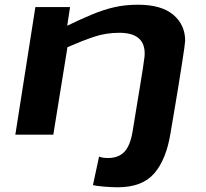

<svg xmlns="http://www.w3.org/2000/svg" viewBox="-20 -571 875 814"><path d="M703 -7Q685 105 634 164Q583 223 479 223Q456 223 424 220.5Q392 218 374 214L400 93Q411 97 420.5 98Q430 99 437 99Q482 99 507 73Q532 47 542 -13Q544 -25 549 -55.5Q554 -86 560.5 -126Q567 -166 574 -207.5Q581 -249 586 -282.5Q591 -316 593 -333Q600 -432 486 -432Q429 -432 378.5 -415Q328 -398 266 -371L206 0H45L130 -541H277L265 -462Q323 -490 371 -510Q419 -530 465 -540.5Q511 -551 565 -551Q664 -551 714.5 -508.5Q765 -466 765 -398Q765 -393 761 -364Q757 -335 750 -291.5Q743 -248 735.5 -200.5Q728 -153 720.5 -110.5Q713 -68 708.5 -39.5Q704 -11 703 -7Z"/></svg>

Font: Georama Extra Expanded SemiBold
Style: Italic
Weight: 600
Width: 8
Italic angle: -9°
Designer: Jean-Baptiste Levee
Foundry: Production Type
Version: Version 1.000